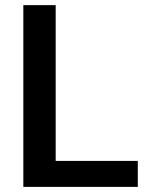

<svg xmlns="http://www.w3.org/2000/svg" viewBox="-20 -731 582 751"><path d="M519 -101.6V0H164.1H71.3V-710.9H197.8V-101.6Z"/></svg>

Font: Heebo Medium
Style: Regular
Weight: 500
Designer: Oded Ezer
Foundry: Meir Sadan
Version: Version 2.001; ttfautohint (v1.5.14-ce02) -l 8 -r 50 -G 200 